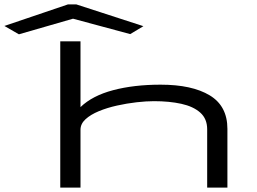

<svg xmlns="http://www.w3.org/2000/svg" viewBox="-147 -853 1167 873"><path d="M127 0V-665H219V-366Q273 -418 367.5 -443Q462 -468 583 -468Q726 -468 806.5 -419.5Q887 -371 887 -267V0H795V-265Q795 -313 763.5 -341Q732 -369 677.5 -381Q623 -393 553 -393Q518 -393 474 -388Q430 -383 385 -373Q340 -363 302.5 -347.5Q265 -332 242 -311Q219 -290 219 -263V0ZM-61 -697 -127 -735 162 -833H200L505 -734L445 -698L185 -768Z"/></svg>

Font: Inconsolata UltraExpanded Thin
Style: Regular
Weight: 100
Width: 9
Monospace: yes
Designer: Raph Levien, Cyreal, Brenton Simpson
Foundry: Raph Levien, Cyreal, Google
Version: Version 3.100; ttfautohint (v1.8.4.7-5d5b)